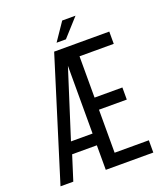

<svg xmlns="http://www.w3.org/2000/svg" viewBox="-152 -944 890 1044"><g transform="rotate(-20 292.5 -422.0)"><path d="M333 -844 263 -741H317L410 -844ZM355 -390V-629H553V-700H234L16 0H90L135 -142H278V0H553V-71H355V-320H516V-390ZM278 -602V-210H153Z"/></g></svg>

Font: VL Bebas Neue Regular
Style: Regular
Weight: 400
Designer: Ryoichi Tsunekawa
Foundry: Ryoichi Tsunekawa
Version: Version 001.003